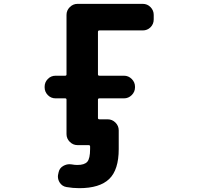

<svg xmlns="http://www.w3.org/2000/svg" viewBox="-20 -775 1040 1002"><path d="M393.6 207Q360.4 207 327.1 201.2Q303.7 197.3 291 176.8Q282.2 162.1 282.2 146.5Q282.2 138.7 284.2 131.8L286.1 123Q291 101.6 310.5 90.8Q326.2 82 342.8 82Q348.6 82 354.5 83Q369.1 85.9 383.8 85.9Q420.9 85.9 435.5 69.3Q450.2 52.7 450.2 2.9V-10.7Q450.2 -17.6 442.4 -17.6H384.8Q361.3 -17.6 344.2 -34.7Q327.1 -51.8 327.1 -75.2V-254.9Q327.1 -261.7 320.3 -261.7H270.5Q246.1 -261.7 229.5 -278.8Q212.9 -295.9 212.9 -319.3V-322.3Q212.9 -345.7 229.5 -362.8Q246.1 -379.9 270.5 -379.9H320.3Q327.1 -379.9 327.1 -386.7V-697.3Q327.1 -720.7 344.2 -737.8Q361.3 -754.9 384.8 -754.9H724.6Q749 -754.9 765.6 -737.8Q782.2 -720.7 782.2 -697.3V-673.8Q782.2 -649.4 765.6 -632.8Q749 -616.2 724.6 -616.2H499Q491.2 -616.2 491.2 -608.4V-386.7Q491.2 -379.9 499 -379.9H627Q650.4 -379.9 667.5 -362.8Q684.6 -345.7 684.6 -322.3V-319.3Q684.6 -295.9 667.5 -278.8Q650.4 -261.7 627 -261.7H499Q491.2 -261.7 491.2 -254.9V-159.2Q491.2 -152.3 499 -152.3H542Q565.4 -152.3 582.5 -135.3Q599.6 -118.2 599.6 -94.7V2.9Q599.6 111.3 549.8 159.2Q500 207 393.6 207Z"/></svg>

Font: Rounded Mgen+ 1m bold
Style: Bold
Weight: 700
Designer: [Source Han Sans]
Ryoko NISHIZUKA  (kana & ideographs); Paul D. Hunt (Latin, Greek & Cyrillic); Wenlong ZHANG  (bopomofo
Version: Version 1.059.20150602